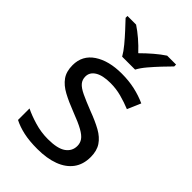

<svg xmlns="http://www.w3.org/2000/svg" viewBox="-232 -850 944 944"><g transform="rotate(45 239.5 -378.0)"><path d="M434 -148Q434 -96 408 -61Q382 -26 334 -8Q286 10 220 10Q164 10 123.5 1Q83 -8 52 -24V-104Q84 -88 129.5 -74.5Q175 -61 222 -61Q289 -61 319 -82.5Q349 -104 349 -140Q349 -160 338 -176Q327 -192 298.5 -208Q270 -224 217 -244Q165 -264 128 -284Q91 -304 71 -332Q51 -360 51 -404Q51 -472 106.5 -509Q162 -546 252 -546Q301 -546 343.5 -536.5Q386 -527 423 -510L393 -440Q359 -454 322 -464Q285 -474 246 -474Q192 -474 163.5 -456.5Q135 -439 135 -409Q135 -387 148 -371.5Q161 -356 191.5 -341.5Q222 -327 273 -307Q324 -288 360 -268Q396 -248 415 -219.5Q434 -191 434 -148ZM194 -606Q181 -629 159 -655.5Q137 -682 113 -708Q89 -734 71 -753V-766H131Q157 -749 185 -725Q213 -701 238 -674Q265 -701 293 -725Q321 -749 347 -766H409V-753Q390 -734 365.5 -708Q341 -682 318.5 -655.5Q296 -629 284 -606Z"/></g></svg>

Font: Noto Sans Cham
Style: Regular
Weight: 400
Designer: Monotype Design Team
Foundry: Monotype Imaging Inc.
Version: Version 2.002